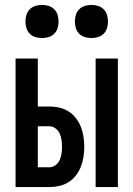

<svg xmlns="http://www.w3.org/2000/svg" viewBox="-20 -757 540 777"><path d="M367 0V-520H457V0ZM43 0V-520H133V-326H180Q200 -326 220 -321.5Q240 -317 257.5 -306Q275 -295 287.5 -278.5Q300 -262 307.5 -243Q315 -224 318 -203.5Q321 -183 321 -163Q321 -143 318 -122.5Q315 -102 307.5 -83Q300 -64 287.5 -47.5Q275 -31 257.5 -20Q240 -9 220 -4.5Q200 0 180 0ZM133 -80H180Q193 -80 204.5 -88.5Q216 -97 221.5 -109.5Q227 -122 229 -135.5Q231 -149 231 -163Q231 -177 229 -190.5Q227 -204 221.5 -216.5Q216 -229 204.5 -237.5Q193 -246 180 -246H133ZM350 -603Q336 -603 323 -607Q310 -611 300.5 -620.5Q291 -630 287 -643Q283 -656 283 -670Q283 -684 287 -697Q291 -710 300.5 -719.5Q310 -729 323 -733Q336 -737 350 -737Q364 -737 377 -733Q390 -729 399.5 -719.5Q409 -710 413 -697Q417 -684 417 -670Q417 -656 413 -643Q409 -630 399.5 -620.5Q390 -611 377 -607Q364 -603 350 -603ZM150 -603Q136 -603 123 -607Q110 -611 100.5 -620.5Q91 -630 87 -643Q83 -656 83 -670Q83 -684 87 -697Q91 -710 100.5 -719.5Q110 -729 123 -733Q136 -737 150 -737Q164 -737 177 -733Q190 -729 199.5 -719.5Q209 -710 213 -697Q217 -684 217 -670Q217 -656 213 -643Q209 -630 199.5 -620.5Q190 -611 177 -607Q164 -603 150 -603Z"/></svg>

Font: Iosevka Bendy Medium
Style: Regular
Weight: 500
Monospace: yes
Designer: Belleve Invis
Foundry: Belleve Invis
Version: Version 30.1.2